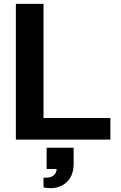

<svg xmlns="http://www.w3.org/2000/svg" viewBox="-20 -722 625 993"><path d="M62 0V-702.1H205.1V-111.8H550.8V0ZM272.9 151.9H221.2V42H360.8V124Q360.8 185.1 326.9 218Q293 251 241.2 251Q221.2 251 205.1 247.1V196.8Q240.7 199.2 256.8 185.8Q272.9 172.4 272.9 151.9Z"/></svg>

Font: LT Superior
Style: Bold
Weight: 400
Designer: Daniel Lyons
Foundry: LyonsType
Version: Version 1.000